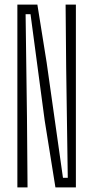

<svg xmlns="http://www.w3.org/2000/svg" viewBox="-20 -820 408 840"><path d="M56 0V-800H143.5L184 -547L255.5 -42H276.5L269.5 -524.5L267 -800H312V0H222.5L175.5 -293L113.5 -758H92L98 -307L100.5 0Z"/></svg>

Font: Big Shoulders Display Thin Light
Style: Regular
Weight: 300
Version: Version 2.002